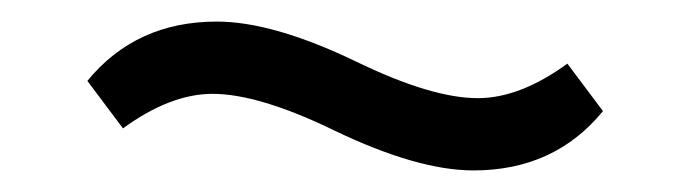

<svg xmlns="http://www.w3.org/2000/svg" viewBox="-20 -394 640 178"><path d="M419 -236Q367 -236 290 -273Q220 -307 177 -307Q138 -307 94 -275L61 -319Q106 -374 181 -374Q233 -374 310 -337Q380 -303 423 -303Q462 -303 506 -335L539 -291Q494 -236 419 -236Z"/></svg>

Font: Anuphan
Style: Regular
Weight: 400
Designer: Mike Abbink, Paul van der Laan, Pieter van Rosmalen, Mint Tantisuwanna
Foundry: Bold Monday; Cadson Demak
Version: Version 3.002;hotconv 1.0.109;makeotfexe 2.5.65596